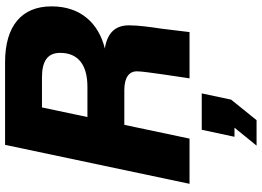

<svg xmlns="http://www.w3.org/2000/svg" viewBox="-154 -596 1008 739"><g transform="rotate(-90 349.5 -226.0)"><path d="M12 0H186L239 -251H373C424 -251 445 -230 445 -204C445 -181 438 -141 434 -108L418 0H596L609 -107C616 -153 622 -199 622 -233C622 -285 594 -316 533 -326C630 -350 695 -419 695 -531C695 -646 620 -710 480 -710H162ZM269 -393 306 -568H421C485 -568 516 -546 516 -498C516 -428 469 -393 385 -393ZM159 258H257L336 160L360 47H220L193 173H228Z"/></g></svg>

Font: Geist ExtraBold
Style: Italic
Weight: 800
Italic angle: -12°
Designer: Basement.studio, Andrés Briganti, Mateo Zaragoza
Foundry: Basement.studio, Vercel, Andrés Briganti, Guido Ferreyra, Mateo Zaragoza
Version: Version 1.500